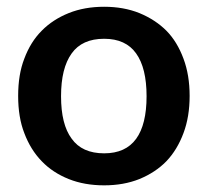

<svg xmlns="http://www.w3.org/2000/svg" viewBox="-20 -541 614 568"><path d="M288.1 -521Q345.7 -521 392.1 -502.4Q439.5 -482.9 472.2 -450.2Q504.4 -417.5 522.9 -367.2Q541 -318.8 541 -257.3Q541 -195.8 522.9 -147.5Q504.4 -97.7 472.2 -64Q439.9 -30.8 392.1 -11.2Q345.7 7.3 288.1 7.3Q230 7.3 183.6 -11.2Q135.7 -30.3 103.5 -64Q70.3 -98.1 51.8 -147.5Q33.7 -193.8 33.7 -257.3Q33.7 -320.8 51.8 -367.2Q70.3 -417 103.5 -450.2Q136.2 -483.4 183.6 -502.4Q230 -521 288.1 -521ZM288.1 -87.4Q351.6 -87.4 382.8 -130.4Q413.6 -172.9 413.6 -256.3Q413.6 -339.8 382.8 -382.8Q352.1 -426.3 288.1 -426.3Q222.7 -426.3 191.9 -382.8Q160.6 -339.4 160.6 -256.3Q160.6 -172.9 191.9 -130.9Q222.7 -87.4 288.1 -87.4Z"/></svg>

Font: Lato-SemiBold
Style: Bold
Weight: 500
Designer: Lukasz Dziedzic with Adam Twardoch and Botio Nikoltchev
Foundry: tyPoland Lukasz Dziedzic
Version: ""